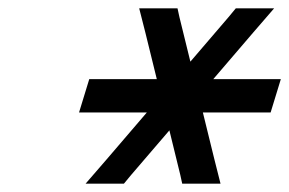

<svg xmlns="http://www.w3.org/2000/svg" viewBox="-20 -760 694 461"><path d="M437.1 -612 528.8 -719 546.2 -740H638.2L587.2 -681L492.1 -570H614.3H654.3L629.8 -490H589.8H467.1L494.6 -378L509.5 -319H417.5L412.9 -340L386.7 -447L294.9 -340L277.5 -319H185.5L236.6 -378L332.6 -490H209.8H169.8L194.3 -570H234.3H356.5L329.2 -681L314.2 -740H406.2L410.8 -719Z"/></svg>

Font: Nordica Plus
Style: NordicaClassicLightObl
Weight: 300
Version: Version 1.01